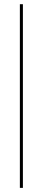

<svg xmlns="http://www.w3.org/2000/svg" viewBox="-20 -712 205 918"><path d="M75 186.3V-691.9H89.5V186.3Z"/></svg>

Font: Playfair 144pt SemiExpanded Black
Style: Regular
Weight: 900
Width: 6
Designer: Claus Eggers Sørensen
Foundry: Claus Eggers Sørensen
Version: Version 2.203